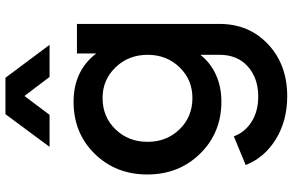

<svg xmlns="http://www.w3.org/2000/svg" viewBox="-202 -638 1060 695"><g transform="rotate(-90 327.5 -290.0)"><path d="M144 -640.1 262.2 -799.8H394L513.2 -640.1H397L328.1 -731L259.8 -640.1ZM327.1 220.2Q238.8 220.2 171.9 179.2Q105 138.2 78.1 69.8L182.1 26.9Q196.3 66.4 234.1 90.8Q272 115.2 326.2 115.2Q392.6 115.2 434.8 77.6Q477.1 40 477.1 -24.9V-94.2Q447.8 -57.1 404.3 -37.6Q360.8 -18.1 308.1 -18.1Q194.8 -18.1 119.4 -95Q43.9 -171.9 43.9 -286.1Q43.9 -400.4 118.9 -476.8Q193.8 -553.2 307.1 -553.2Q418.9 -553.2 481.9 -471.2V-541H588.9V-24.9Q588.9 82 515.1 151.1Q441.4 220.2 327.1 220.2ZM320.8 -123Q387.2 -123 432.1 -169.7Q477.1 -216.3 477.1 -285.2Q477.1 -354 431.9 -401.1Q386.7 -448.2 320.8 -448.2Q252.4 -448.2 207.3 -401.4Q162.1 -354.5 162.1 -285.2Q162.1 -216.3 207.3 -169.7Q252.4 -123 320.8 -123Z"/></g></svg>

Font: Plus Jakarta Sans SemiBold
Style: Regular
Weight: 600
Designer: Gumpita Rahayu
Foundry: Tokotype
Version: Version 2.006